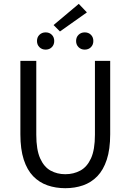

<svg xmlns="http://www.w3.org/2000/svg" viewBox="-20 -976 685 1008"><path d="M322.8 12Q272.5 12 229.4 -2.9Q186.3 -17.9 154.4 -50.6Q122.5 -83.4 104.7 -137.9Q87 -192.4 87 -271V-656.3H170.5V-268.7Q170.5 -189.9 190.8 -144.6Q211.1 -99.4 245.5 -80.4Q280 -61.4 322.8 -61.4Q366.3 -61.4 401.6 -80.4Q436.9 -99.4 457.7 -144.6Q478.4 -189.9 478.4 -268.7V-656.3H558.5V-271Q558.5 -192.4 540.6 -137.9Q522.7 -83.4 490.8 -50.6Q459 -17.9 416.1 -2.9Q373.1 12 322.8 12ZM219.5 -715.5Q200.2 -715.5 187.2 -728.2Q174.2 -741 174.2 -760.7Q174.2 -780.9 187.2 -793.4Q200.2 -806 219.5 -806Q239.4 -806 252 -793.4Q264.7 -780.9 264.7 -760.7Q264.7 -741 252 -728.2Q239.4 -715.5 219.5 -715.5ZM294.8 -810.8 261.2 -844.5 393.6 -955.7 436.2 -910.9ZM424.7 -715.5Q405.5 -715.5 392.5 -728.2Q379.5 -741 379.5 -760.7Q379.5 -780.9 392.5 -793.4Q405.5 -806 424.7 -806Q444.6 -806 457.3 -793.4Q470 -780.9 470 -760.7Q470 -741 457.3 -728.2Q444.6 -715.5 424.7 -715.5Z"/></svg>

Font: Source Sans Variable
Style: Regular
Weight: 200
Designer: Paul D. Hunt
Foundry: Adobe Systems Incorporated
Version: Version 3.006;hotconv 1.0.111;makeotfexe 2.5.65597